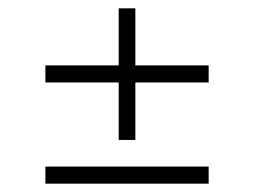

<svg xmlns="http://www.w3.org/2000/svg" viewBox="-20 -543 610 461"><path d="M89 -345V-386H481V-345ZM89 -102V-143H481V-102ZM265 -207V-523H305V-207Z"/></svg>

Font: Piazzolla Thin Thin
Style: Regular
Weight: 250
Version: Version 2.005